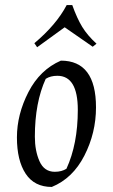

<svg xmlns="http://www.w3.org/2000/svg" viewBox="-20 -725 447 760"><path d="M243 -57Q288 -155 288 -290Q288 -425 207 -425Q180 -425 161 -413Q118 -319 118 -184Q118 -128 136.5 -86.5Q155 -45 197 -45Q224 -45 243 -57ZM221 -485Q360 -485 360 -300Q360 -199 314 -109Q268 -19 185 15Q116 15 81.5 -37.5Q47 -90 47 -181Q47 -272 92.5 -360.5Q138 -449 221 -485ZM236 -617 127 -538 116 -554Q203 -627 244 -705H266Q285 -652 305.5 -618.5Q326 -585 362 -552L347 -540Z"/></svg>

Font: Almendra
Style: Italic
Weight: 400
Italic angle: -12°
Designer: Ana Sanfelippo
Foundry: Ana Sanfelippo
Version: Version 1.004